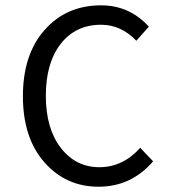

<svg xmlns="http://www.w3.org/2000/svg" viewBox="-20 -688 640 720"><path d="M358.9 -668Q465.8 -668 538.1 -587.9L491.2 -535.2Q434.1 -595.2 358.9 -595.2Q263.7 -595.2 207.8 -523.7Q151.9 -452.1 151.9 -329.1Q151.9 -206.1 208 -133.5Q264.2 -61 352.5 -61Q440.9 -61 505.9 -133.8L554.2 -83Q472.2 12.2 349.6 12.2Q227.1 12.2 146.5 -79.3Q65.9 -170.9 65.9 -327.4Q65.9 -483.9 147.5 -575.9Q229 -668 358.9 -668Z"/></svg>

Font: SourceCodePro-Regular
Style: Regular
Weight: 400
Monospace: yes
Designer: Paul D. Hunt
Foundry: Adobe Systems Incorporated
Version: Version 1.009;PS 1.000;hotconv 1.0.70;makeotf.lib2.5.5900